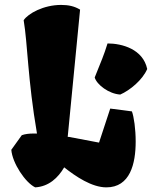

<svg xmlns="http://www.w3.org/2000/svg" viewBox="-20 -767 630 796"><path d="M126 9.8C182.6 6.3 220.7 -29.8 246.1 -73.2C293.9 -35.2 360.8 9.8 420.9 9.8C519.5 9.8 542.5 -88.4 542.5 -180.2C542.5 -232.4 535.2 -282.7 526.9 -305.2L437 -316.9L390.6 -175.8L267.1 -199.2L260.7 -199.7L312 -727.1C288.6 -741.2 264.2 -746.6 233.4 -746.6C160.6 -746.6 96.2 -710.9 78.1 -683.1C94.7 -585 94.7 -438.5 133.3 -213.4H117.7C101.1 -213.4 83.5 -211.4 70.3 -206.5L26.9 -146C31.2 -90.8 85 -9.8 126 9.8ZM478.5 -375C519 -392.6 571.3 -436 590.3 -481C572.8 -563.5 485.8 -586.9 425.8 -586.9C410.6 -537.6 400.4 -515.1 372.6 -445.8C381.3 -416 431.2 -377.9 478.5 -375Z"/></svg>

Font: Fruktur
Style: Regular
Weight: 400
Designer: Viktoriya Grabowska
Foundry: Viktoriya Grabowska
Version: Version 1.002